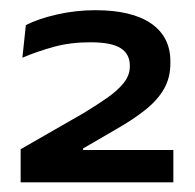

<svg xmlns="http://www.w3.org/2000/svg" viewBox="-20 -736 393 386"><path d="M21.5 -369.5V-436L147 -508Q173.5 -524 194.8 -538.8Q216 -553.5 228.5 -569Q241 -584.5 241 -602V-604Q241 -627.5 222.5 -639.2Q204 -651 161.5 -651Q121.5 -651 88 -641.8Q54.5 -632.5 25 -620L32 -685.5Q56 -698 94.2 -706.8Q132.5 -715.5 171.5 -715.5Q245 -715.5 283.8 -688.8Q322.5 -662 322.5 -613V-608.5Q322.5 -580 310 -557.8Q297.5 -535.5 273 -515.8Q248.5 -496 211.5 -475L147 -437.5V-421.5L102.5 -434.5H328.5V-369.5Z"/></svg>

Font: Anek Gurmukhi Medium SemiExpanded
Style: Regular
Weight: 500
Width: 6
Version: Version 1.003